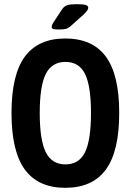

<svg xmlns="http://www.w3.org/2000/svg" viewBox="-20 -891 624 918"><path d="M292 7Q163 7 99 -80Q35 -167 35 -351Q35 -534 99 -620.5Q163 -707 292 -707Q422 -707 486 -620.5Q550 -534 550 -351Q550 -167 486 -80Q422 7 292 7ZM293 -105Q358 -105 386.5 -163Q415 -221 415 -351Q415 -480 386.5 -537.5Q358 -595 293 -595Q228 -595 199 -537.5Q170 -480 170 -351Q170 -221 199 -163Q228 -105 293 -105ZM260 -750Q239 -750 233 -753Q227 -756 227 -762Q227 -771 237 -786L275 -844Q286 -861 301 -866Q316 -871 344 -871Q375 -871 388.5 -867.5Q402 -864 402 -854Q402 -848 396.5 -840Q391 -832 378 -820L320 -768Q307 -756 295 -753Q283 -750 260 -750Z"/></svg>

Font: Asap Condensed SemiBold
Style: Regular
Weight: 600
Width: 3
Designer: Pablo Cosgaya
Foundry: Omnibus-Type
Version: Version 3.001; ttfautohint (v1.8.4.7-5d5b)